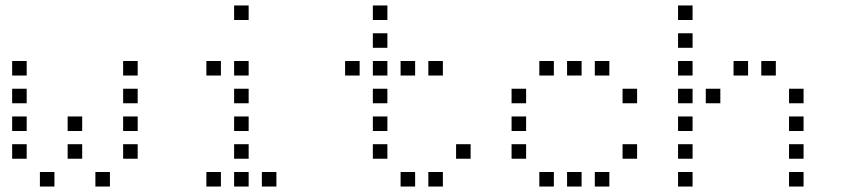

<svg xmlns="http://www.w3.org/2000/svg" viewBox="-20 -696 3040 692"><path d="M24.8 -476.2Q23.8 -476.2 23.8 -476.2Q23.8 -476.2 23.8 -475.2V-424.8Q23.8 -423.8 23.8 -423.8Q23.8 -423.8 24.8 -423.8H75.2Q76.2 -423.8 76.2 -423.8Q76.2 -423.8 76.2 -424.8V-475.2Q76.2 -476.2 76.2 -476.2Q76.2 -476.2 75.2 -476.2ZM424.8 -476.2Q423.8 -476.2 423.8 -476.2Q423.8 -476.2 423.8 -475.2V-424.8Q423.8 -423.8 423.8 -423.8Q423.8 -423.8 424.8 -423.8H475.2Q476.2 -423.8 476.2 -423.8Q476.2 -423.8 476.2 -424.8V-475.2Q476.2 -476.2 476.2 -476.2Q476.2 -476.2 475.2 -476.2ZM24.8 -376.2Q23.8 -376.2 23.8 -376.2Q23.8 -376.2 23.8 -375.2V-324.8Q23.8 -323.8 23.8 -323.8Q23.8 -323.8 24.8 -323.8H75.2Q76.2 -323.8 76.2 -323.8Q76.2 -323.8 76.2 -324.8V-375.2Q76.2 -376.2 76.2 -376.2Q76.2 -376.2 75.2 -376.2ZM424.8 -376.2Q423.8 -376.2 423.8 -376.2Q423.8 -376.2 423.8 -375.2V-324.8Q423.8 -323.8 423.8 -323.8Q423.8 -323.8 424.8 -323.8H475.2Q476.2 -323.8 476.2 -323.8Q476.2 -323.8 476.2 -324.8V-375.2Q476.2 -376.2 476.2 -376.2Q476.2 -376.2 475.2 -376.2ZM24.8 -276.2Q23.8 -276.2 23.8 -276.2Q23.8 -276.2 23.8 -275.2V-224.8Q23.8 -223.8 23.8 -223.8Q23.8 -223.8 24.8 -223.8H75.2Q76.2 -223.8 76.2 -223.8Q76.2 -223.8 76.2 -224.8V-275.2Q76.2 -276.2 76.2 -276.2Q76.2 -276.2 75.2 -276.2ZM224.8 -276.2Q223.8 -276.2 223.8 -276.2Q223.8 -276.2 223.8 -275.2V-224.8Q223.8 -223.8 223.8 -223.8Q223.8 -223.8 224.8 -223.8H275.2Q276.2 -223.8 276.2 -223.8Q276.2 -223.8 276.2 -224.8V-275.2Q276.2 -276.2 276.2 -276.2Q276.2 -276.2 275.2 -276.2ZM424.8 -276.2Q423.8 -276.2 423.8 -276.2Q423.8 -276.2 423.8 -275.2V-224.8Q423.8 -223.8 423.8 -223.8Q423.8 -223.8 424.8 -223.8H475.2Q476.2 -223.8 476.2 -223.8Q476.2 -223.8 476.2 -224.8V-275.2Q476.2 -276.2 476.2 -276.2Q476.2 -276.2 475.2 -276.2ZM24.8 -176.2Q23.8 -176.2 23.8 -176.2Q23.8 -176.2 23.8 -175.2V-124.8Q23.8 -123.8 23.8 -123.8Q23.8 -123.8 24.8 -123.8H75.2Q76.2 -123.8 76.2 -123.8Q76.2 -123.8 76.2 -124.8V-175.2Q76.2 -176.2 76.2 -176.2Q76.2 -176.2 75.2 -176.2ZM224.8 -176.2Q223.8 -176.2 223.8 -176.2Q223.8 -176.2 223.8 -175.2V-124.8Q223.8 -123.8 223.8 -123.8Q223.8 -123.8 224.8 -123.8H275.2Q276.2 -123.8 276.2 -123.8Q276.2 -123.8 276.2 -124.8V-175.2Q276.2 -176.2 276.2 -176.2Q276.2 -176.2 275.2 -176.2ZM424.8 -176.2Q423.8 -176.2 423.8 -176.2Q423.8 -176.2 423.8 -175.2V-124.8Q423.8 -123.8 423.8 -123.8Q423.8 -123.8 424.8 -123.8H475.2Q476.2 -123.8 476.2 -123.8Q476.2 -123.8 476.2 -124.8V-175.2Q476.2 -176.2 476.2 -176.2Q476.2 -176.2 475.2 -176.2ZM124.8 -76.2Q123.8 -76.2 123.8 -76.2Q123.8 -76.2 123.8 -75.2V-24.8Q123.8 -23.8 123.8 -23.8Q123.8 -23.8 124.8 -23.8H175.2Q176.2 -23.8 176.2 -23.8Q176.2 -23.8 176.2 -24.8V-75.2Q176.2 -76.2 176.2 -76.2Q176.2 -76.2 175.2 -76.2ZM324.8 -76.2Q323.8 -76.2 323.8 -76.2Q323.8 -76.2 323.8 -75.2V-24.8Q323.8 -23.8 323.8 -23.8Q323.8 -23.8 324.8 -23.8H375.2Q376.2 -23.8 376.2 -23.8Q376.2 -23.8 376.2 -24.8V-75.2Q376.2 -76.2 376.2 -76.2Q376.2 -76.2 375.2 -76.2Z M824.8 -676.2Q823.8 -676.2 823.8 -676.2Q823.8 -676.2 823.8 -675.2V-624.8Q823.8 -623.8 823.8 -623.8Q823.8 -623.8 824.8 -623.8H875.2Q876.2 -623.8 876.2 -623.8Q876.2 -623.8 876.2 -624.8V-675.2Q876.2 -676.2 876.2 -676.2Q876.2 -676.2 875.2 -676.2ZM724.8 -476.2Q723.8 -476.2 723.8 -476.2Q723.8 -476.2 723.8 -475.2V-424.8Q723.8 -423.8 723.8 -423.8Q723.8 -423.8 724.8 -423.8H775.2Q776.2 -423.8 776.2 -423.8Q776.2 -423.8 776.2 -424.8V-475.2Q776.2 -476.2 776.2 -476.2Q776.2 -476.2 775.2 -476.2ZM824.8 -476.2Q823.8 -476.2 823.8 -476.2Q823.8 -476.2 823.8 -475.2V-424.8Q823.8 -423.8 823.8 -423.8Q823.8 -423.8 824.8 -423.8H875.2Q876.2 -423.8 876.2 -423.8Q876.2 -423.8 876.2 -424.8V-475.2Q876.2 -476.2 876.2 -476.2Q876.2 -476.2 875.2 -476.2ZM824.8 -376.2Q823.8 -376.2 823.8 -376.2Q823.8 -376.2 823.8 -375.2V-324.8Q823.8 -323.8 823.8 -323.8Q823.8 -323.8 824.8 -323.8H875.2Q876.2 -323.8 876.2 -323.8Q876.2 -323.8 876.2 -324.8V-375.2Q876.2 -376.2 876.2 -376.2Q876.2 -376.2 875.2 -376.2ZM824.8 -276.2Q823.8 -276.2 823.8 -276.2Q823.8 -276.2 823.8 -275.2V-224.8Q823.8 -223.8 823.8 -223.8Q823.8 -223.8 824.8 -223.8H875.2Q876.2 -223.8 876.2 -223.8Q876.2 -223.8 876.2 -224.8V-275.2Q876.2 -276.2 876.2 -276.2Q876.2 -276.2 875.2 -276.2ZM824.8 -176.2Q823.8 -176.2 823.8 -176.2Q823.8 -176.2 823.8 -175.2V-124.8Q823.8 -123.8 823.8 -123.8Q823.8 -123.8 824.8 -123.8H875.2Q876.2 -123.8 876.2 -123.8Q876.2 -123.8 876.2 -124.8V-175.2Q876.2 -176.2 876.2 -176.2Q876.2 -176.2 875.2 -176.2ZM724.8 -76.2Q723.8 -76.2 723.8 -76.2Q723.8 -76.2 723.8 -75.2V-24.8Q723.8 -23.8 723.8 -23.8Q723.8 -23.8 724.8 -23.8H775.2Q776.2 -23.8 776.2 -23.8Q776.2 -23.8 776.2 -24.8V-75.2Q776.2 -76.2 776.2 -76.2Q776.2 -76.2 775.2 -76.2ZM824.8 -76.2Q823.8 -76.2 823.8 -76.2Q823.8 -76.2 823.8 -75.2V-24.8Q823.8 -23.8 823.8 -23.8Q823.8 -23.8 824.8 -23.8H875.2Q876.2 -23.8 876.2 -23.8Q876.2 -23.8 876.2 -24.8V-75.2Q876.2 -76.2 876.2 -76.2Q876.2 -76.2 875.2 -76.2ZM924.8 -76.2Q923.8 -76.2 923.8 -76.2Q923.8 -76.2 923.8 -75.2V-24.8Q923.8 -23.8 923.8 -23.8Q923.8 -23.8 924.8 -23.8H975.2Q976.2 -23.8 976.2 -23.8Q976.2 -23.8 976.2 -24.8V-75.2Q976.2 -76.2 976.2 -76.2Q976.2 -76.2 975.2 -76.2Z M1324.8 -676.2Q1323.8 -676.2 1323.8 -676.2Q1323.8 -676.2 1323.8 -675.2V-624.8Q1323.8 -623.8 1323.8 -623.8Q1323.8 -623.8 1324.8 -623.8H1375.2Q1376.2 -623.8 1376.2 -623.8Q1376.2 -623.8 1376.2 -624.8V-675.2Q1376.2 -676.2 1376.2 -676.2Q1376.2 -676.2 1375.2 -676.2ZM1324.8 -576.2Q1323.8 -576.2 1323.8 -576.2Q1323.8 -576.2 1323.8 -575.2V-524.8Q1323.8 -523.8 1323.8 -523.8Q1323.8 -523.8 1324.8 -523.8H1375.2Q1376.2 -523.8 1376.2 -523.8Q1376.2 -523.8 1376.2 -524.8V-575.2Q1376.2 -576.2 1376.2 -576.2Q1376.2 -576.2 1375.2 -576.2ZM1224.8 -476.2Q1223.8 -476.2 1223.8 -476.2Q1223.8 -476.2 1223.8 -475.2V-424.8Q1223.8 -423.8 1223.8 -423.8Q1223.8 -423.8 1224.8 -423.8H1275.2Q1276.2 -423.8 1276.2 -423.8Q1276.2 -423.8 1276.2 -424.8V-475.2Q1276.2 -476.2 1276.2 -476.2Q1276.2 -476.2 1275.2 -476.2ZM1324.8 -476.2Q1323.8 -476.2 1323.8 -476.2Q1323.8 -476.2 1323.8 -475.2V-424.8Q1323.8 -423.8 1323.8 -423.8Q1323.8 -423.8 1324.8 -423.8H1375.2Q1376.2 -423.8 1376.2 -423.8Q1376.2 -423.8 1376.2 -424.8V-475.2Q1376.2 -476.2 1376.2 -476.2Q1376.2 -476.2 1375.2 -476.2ZM1424.8 -476.2Q1423.8 -476.2 1423.8 -476.2Q1423.8 -476.2 1423.8 -475.2V-424.8Q1423.8 -423.8 1423.8 -423.8Q1423.8 -423.8 1424.8 -423.8H1475.2Q1476.2 -423.8 1476.2 -423.8Q1476.2 -423.8 1476.2 -424.8V-475.2Q1476.2 -476.2 1476.2 -476.2Q1476.2 -476.2 1475.2 -476.2ZM1524.8 -476.2Q1523.8 -476.2 1523.8 -476.2Q1523.8 -476.2 1523.8 -475.2V-424.8Q1523.8 -423.8 1523.8 -423.8Q1523.8 -423.8 1524.8 -423.8H1575.2Q1576.2 -423.8 1576.2 -423.8Q1576.2 -423.8 1576.2 -424.8V-475.2Q1576.2 -476.2 1576.2 -476.2Q1576.2 -476.2 1575.2 -476.2ZM1324.8 -376.2Q1323.8 -376.2 1323.8 -376.2Q1323.8 -376.2 1323.8 -375.2V-324.8Q1323.8 -323.8 1323.8 -323.8Q1323.8 -323.8 1324.8 -323.8H1375.2Q1376.2 -323.8 1376.2 -323.8Q1376.2 -323.8 1376.2 -324.8V-375.2Q1376.2 -376.2 1376.2 -376.2Q1376.2 -376.2 1375.2 -376.2ZM1324.8 -276.2Q1323.8 -276.2 1323.8 -276.2Q1323.8 -276.2 1323.8 -275.2V-224.8Q1323.8 -223.8 1323.8 -223.8Q1323.8 -223.8 1324.8 -223.8H1375.2Q1376.2 -223.8 1376.2 -223.8Q1376.2 -223.8 1376.2 -224.8V-275.2Q1376.2 -276.2 1376.2 -276.2Q1376.2 -276.2 1375.2 -276.2ZM1324.8 -176.2Q1323.8 -176.2 1323.8 -176.2Q1323.8 -176.2 1323.8 -175.2V-124.8Q1323.8 -123.8 1323.8 -123.8Q1323.8 -123.8 1324.8 -123.8H1375.2Q1376.2 -123.8 1376.2 -123.8Q1376.2 -123.8 1376.2 -124.8V-175.2Q1376.2 -176.2 1376.2 -176.2Q1376.2 -176.2 1375.2 -176.2ZM1624.8 -176.2Q1623.8 -176.2 1623.8 -176.2Q1623.8 -176.2 1623.8 -175.2V-124.8Q1623.8 -123.8 1623.8 -123.8Q1623.8 -123.8 1624.8 -123.8H1675.2Q1676.2 -123.8 1676.2 -123.8Q1676.2 -123.8 1676.2 -124.8V-175.2Q1676.2 -176.2 1676.2 -176.2Q1676.2 -176.2 1675.2 -176.2ZM1424.8 -76.2Q1423.8 -76.2 1423.8 -76.2Q1423.8 -76.2 1423.8 -75.2V-24.8Q1423.8 -23.8 1423.8 -23.8Q1423.8 -23.8 1424.8 -23.8H1475.2Q1476.2 -23.8 1476.2 -23.8Q1476.2 -23.8 1476.2 -24.8V-75.2Q1476.2 -76.2 1476.2 -76.2Q1476.2 -76.2 1475.2 -76.2ZM1524.8 -76.2Q1523.8 -76.2 1523.8 -76.2Q1523.8 -76.2 1523.8 -75.2V-24.8Q1523.8 -23.8 1523.8 -23.8Q1523.8 -23.8 1524.8 -23.8H1575.2Q1576.2 -23.8 1576.2 -23.8Q1576.2 -23.8 1576.2 -24.8V-75.2Q1576.2 -76.2 1576.2 -76.2Q1576.2 -76.2 1575.2 -76.2Z M1924.8 -476.2Q1923.8 -476.2 1923.8 -476.2Q1923.8 -476.2 1923.8 -475.2V-424.8Q1923.8 -423.8 1923.8 -423.8Q1923.8 -423.8 1924.8 -423.8H1975.2Q1976.2 -423.8 1976.2 -423.8Q1976.2 -423.8 1976.2 -424.8V-475.2Q1976.2 -476.2 1976.2 -476.2Q1976.2 -476.2 1975.2 -476.2ZM2024.8 -476.2Q2023.8 -476.2 2023.8 -476.2Q2023.8 -476.2 2023.8 -475.2V-424.8Q2023.8 -423.8 2023.8 -423.8Q2023.8 -423.8 2024.8 -423.8H2075.2Q2076.2 -423.8 2076.2 -423.8Q2076.2 -423.8 2076.2 -424.8V-475.2Q2076.2 -476.2 2076.2 -476.2Q2076.2 -476.2 2075.2 -476.2ZM2124.8 -476.2Q2123.8 -476.2 2123.8 -476.2Q2123.8 -476.2 2123.8 -475.2V-424.8Q2123.8 -423.8 2123.8 -423.8Q2123.8 -423.8 2124.8 -423.8H2175.2Q2176.2 -423.8 2176.2 -423.8Q2176.2 -423.8 2176.2 -424.8V-475.2Q2176.2 -476.2 2176.2 -476.2Q2176.2 -476.2 2175.2 -476.2ZM1824.8 -376.2Q1823.8 -376.2 1823.8 -376.2Q1823.8 -376.2 1823.8 -375.2V-324.8Q1823.8 -323.8 1823.8 -323.8Q1823.8 -323.8 1824.8 -323.8H1875.2Q1876.2 -323.8 1876.2 -323.8Q1876.2 -323.8 1876.2 -324.8V-375.2Q1876.2 -376.2 1876.2 -376.2Q1876.2 -376.2 1875.2 -376.2ZM2224.8 -376.2Q2223.8 -376.2 2223.8 -376.2Q2223.8 -376.2 2223.8 -375.2V-324.8Q2223.8 -323.8 2223.8 -323.8Q2223.8 -323.8 2224.8 -323.8H2275.2Q2276.2 -323.8 2276.2 -323.8Q2276.2 -323.8 2276.2 -324.8V-375.2Q2276.2 -376.2 2276.2 -376.2Q2276.2 -376.2 2275.2 -376.2ZM1824.8 -276.2Q1823.8 -276.2 1823.8 -276.2Q1823.8 -276.2 1823.8 -275.2V-224.8Q1823.8 -223.8 1823.8 -223.8Q1823.8 -223.8 1824.8 -223.8H1875.2Q1876.2 -223.8 1876.2 -223.8Q1876.2 -223.8 1876.2 -224.8V-275.2Q1876.2 -276.2 1876.2 -276.2Q1876.2 -276.2 1875.2 -276.2ZM1824.8 -176.2Q1823.8 -176.2 1823.8 -176.2Q1823.8 -176.2 1823.8 -175.2V-124.8Q1823.8 -123.8 1823.8 -123.8Q1823.8 -123.8 1824.8 -123.8H1875.2Q1876.2 -123.8 1876.2 -123.8Q1876.2 -123.8 1876.2 -124.8V-175.2Q1876.2 -176.2 1876.2 -176.2Q1876.2 -176.2 1875.2 -176.2ZM2224.8 -176.2Q2223.8 -176.2 2223.8 -176.2Q2223.8 -176.2 2223.8 -175.2V-124.8Q2223.8 -123.8 2223.8 -123.8Q2223.8 -123.8 2224.8 -123.8H2275.2Q2276.2 -123.8 2276.2 -123.8Q2276.2 -123.8 2276.2 -124.8V-175.2Q2276.2 -176.2 2276.2 -176.2Q2276.2 -176.2 2275.2 -176.2ZM1924.8 -76.2Q1923.8 -76.2 1923.8 -76.2Q1923.8 -76.2 1923.8 -75.2V-24.8Q1923.8 -23.8 1923.8 -23.8Q1923.8 -23.8 1924.8 -23.8H1975.2Q1976.2 -23.8 1976.2 -23.8Q1976.2 -23.8 1976.2 -24.8V-75.2Q1976.2 -76.2 1976.2 -76.2Q1976.2 -76.2 1975.2 -76.2ZM2024.8 -76.2Q2023.8 -76.2 2023.8 -76.2Q2023.8 -76.2 2023.8 -75.2V-24.8Q2023.8 -23.8 2023.8 -23.8Q2023.8 -23.8 2024.8 -23.8H2075.2Q2076.2 -23.8 2076.2 -23.8Q2076.2 -23.8 2076.2 -24.8V-75.2Q2076.2 -76.2 2076.2 -76.2Q2076.2 -76.2 2075.2 -76.2ZM2124.8 -76.2Q2123.8 -76.2 2123.8 -76.2Q2123.8 -76.2 2123.8 -75.2V-24.8Q2123.8 -23.8 2123.8 -23.8Q2123.8 -23.8 2124.8 -23.8H2175.2Q2176.2 -23.8 2176.2 -23.8Q2176.2 -23.8 2176.2 -24.8V-75.2Q2176.2 -76.2 2176.2 -76.2Q2176.2 -76.2 2175.2 -76.2Z M2424.8 -676.2Q2423.8 -676.2 2423.8 -676.2Q2423.8 -676.2 2423.8 -675.2V-624.8Q2423.8 -623.8 2423.8 -623.8Q2423.8 -623.8 2424.8 -623.8H2475.2Q2476.2 -623.8 2476.2 -623.8Q2476.2 -623.8 2476.2 -624.8V-675.2Q2476.2 -676.2 2476.2 -676.2Q2476.2 -676.2 2475.2 -676.2ZM2424.8 -576.2Q2423.8 -576.2 2423.8 -576.2Q2423.8 -576.2 2423.8 -575.2V-524.8Q2423.8 -523.8 2423.8 -523.8Q2423.8 -523.8 2424.8 -523.8H2475.2Q2476.2 -523.8 2476.2 -523.8Q2476.2 -523.8 2476.2 -524.8V-575.2Q2476.2 -576.2 2476.2 -576.2Q2476.2 -576.2 2475.2 -576.2ZM2424.8 -476.2Q2423.8 -476.2 2423.8 -476.2Q2423.8 -476.2 2423.8 -475.2V-424.8Q2423.8 -423.8 2423.8 -423.8Q2423.8 -423.8 2424.8 -423.8H2475.2Q2476.2 -423.8 2476.2 -423.8Q2476.2 -423.8 2476.2 -424.8V-475.2Q2476.2 -476.2 2476.2 -476.2Q2476.2 -476.2 2475.2 -476.2ZM2624.8 -476.2Q2623.8 -476.2 2623.8 -476.2Q2623.8 -476.2 2623.8 -475.2V-424.8Q2623.8 -423.8 2623.8 -423.8Q2623.8 -423.8 2624.8 -423.8H2675.2Q2676.2 -423.8 2676.2 -423.8Q2676.2 -423.8 2676.2 -424.8V-475.2Q2676.2 -476.2 2676.2 -476.2Q2676.2 -476.2 2675.2 -476.2ZM2724.8 -476.2Q2723.8 -476.2 2723.8 -476.2Q2723.8 -476.2 2723.8 -475.2V-424.8Q2723.8 -423.8 2723.8 -423.8Q2723.8 -423.8 2724.8 -423.8H2775.2Q2776.2 -423.8 2776.2 -423.8Q2776.2 -423.8 2776.2 -424.8V-475.2Q2776.2 -476.2 2776.2 -476.2Q2776.2 -476.2 2775.2 -476.2ZM2424.8 -376.2Q2423.8 -376.2 2423.8 -376.2Q2423.8 -376.2 2423.8 -375.2V-324.8Q2423.8 -323.8 2423.8 -323.8Q2423.8 -323.8 2424.8 -323.8H2475.2Q2476.2 -323.8 2476.2 -323.8Q2476.2 -323.8 2476.2 -324.8V-375.2Q2476.2 -376.2 2476.2 -376.2Q2476.2 -376.2 2475.2 -376.2ZM2524.8 -376.2Q2523.8 -376.2 2523.8 -376.2Q2523.8 -376.2 2523.8 -375.2V-324.8Q2523.8 -323.8 2523.8 -323.8Q2523.8 -323.8 2524.8 -323.8H2575.2Q2576.2 -323.8 2576.2 -323.8Q2576.2 -323.8 2576.2 -324.8V-375.2Q2576.2 -376.2 2576.2 -376.2Q2576.2 -376.2 2575.2 -376.2ZM2824.8 -376.2Q2823.8 -376.2 2823.8 -376.2Q2823.8 -376.2 2823.8 -375.2V-324.8Q2823.8 -323.8 2823.8 -323.8Q2823.8 -323.8 2824.8 -323.8H2875.2Q2876.2 -323.8 2876.2 -323.8Q2876.2 -323.8 2876.2 -324.8V-375.2Q2876.2 -376.2 2876.2 -376.2Q2876.2 -376.2 2875.2 -376.2ZM2424.8 -276.2Q2423.8 -276.2 2423.8 -276.2Q2423.8 -276.2 2423.8 -275.2V-224.8Q2423.8 -223.8 2423.8 -223.8Q2423.8 -223.8 2424.8 -223.8H2475.2Q2476.2 -223.8 2476.2 -223.8Q2476.2 -223.8 2476.2 -224.8V-275.2Q2476.2 -276.2 2476.2 -276.2Q2476.2 -276.2 2475.2 -276.2ZM2824.8 -276.2Q2823.8 -276.2 2823.8 -276.2Q2823.8 -276.2 2823.8 -275.2V-224.8Q2823.8 -223.8 2823.8 -223.8Q2823.8 -223.8 2824.8 -223.8H2875.2Q2876.2 -223.8 2876.2 -223.8Q2876.2 -223.8 2876.2 -224.8V-275.2Q2876.2 -276.2 2876.2 -276.2Q2876.2 -276.2 2875.2 -276.2ZM2424.8 -176.2Q2423.8 -176.2 2423.8 -176.2Q2423.8 -176.2 2423.8 -175.2V-124.8Q2423.8 -123.8 2423.8 -123.8Q2423.8 -123.8 2424.8 -123.8H2475.2Q2476.2 -123.8 2476.2 -123.8Q2476.2 -123.8 2476.2 -124.8V-175.2Q2476.2 -176.2 2476.2 -176.2Q2476.2 -176.2 2475.2 -176.2ZM2824.8 -176.2Q2823.8 -176.2 2823.8 -176.2Q2823.8 -176.2 2823.8 -175.2V-124.8Q2823.8 -123.8 2823.8 -123.8Q2823.8 -123.8 2824.8 -123.8H2875.2Q2876.2 -123.8 2876.2 -123.8Q2876.2 -123.8 2876.2 -124.8V-175.2Q2876.2 -176.2 2876.2 -176.2Q2876.2 -176.2 2875.2 -176.2ZM2424.8 -76.2Q2423.8 -76.2 2423.8 -76.2Q2423.8 -76.2 2423.8 -75.2V-24.8Q2423.8 -23.8 2423.8 -23.8Q2423.8 -23.8 2424.8 -23.8H2475.2Q2476.2 -23.8 2476.2 -23.8Q2476.2 -23.8 2476.2 -24.8V-75.2Q2476.2 -76.2 2476.2 -76.2Q2476.2 -76.2 2475.2 -76.2ZM2824.8 -76.2Q2823.8 -76.2 2823.8 -76.2Q2823.8 -76.2 2823.8 -75.2V-24.8Q2823.8 -23.8 2823.8 -23.8Q2823.8 -23.8 2824.8 -23.8H2875.2Q2876.2 -23.8 2876.2 -23.8Q2876.2 -23.8 2876.2 -24.8V-75.2Q2876.2 -76.2 2876.2 -76.2Q2876.2 -76.2 2875.2 -76.2Z"/></svg>

Font: Doto Black
Style: Regular
Weight: 900
Monospace: yes
Version: Version 1.000